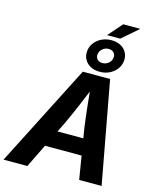

<svg xmlns="http://www.w3.org/2000/svg" viewBox="-181 -1219 1077 1324"><g transform="rotate(15 357.5 -557.5)"><path d="M-25.4 0 345.7 -727.5H540.5L674.8 0H514.6L457 -351.6Q447.8 -418 439 -498.3Q430.2 -578.6 421.4 -673.8H455.6Q417 -580.6 383.1 -500.2Q349.1 -419.9 316.9 -351.6L144.5 0ZM159.2 -166.5 178.7 -284.2H564.9L545.4 -166.5ZM441.9 -1014.2 530.3 -1115.2H652.3L535.6 -1014.2ZM457.5 -756.8Q417 -756.8 388.2 -773.7Q359.4 -790.5 346.2 -818.8Q333 -847.2 338.9 -881.8Q344.2 -912.1 364 -936Q383.8 -960 414.1 -974.1Q444.3 -988.3 481 -988.3Q522 -988.3 550.5 -971.7Q579.1 -955.1 592.3 -926.8Q605.5 -898.4 599.6 -863.8Q594.2 -833 574.2 -808.8Q554.2 -784.7 524.2 -770.8Q494.1 -756.8 457.5 -756.8ZM460 -819.8Q484.4 -819.8 502.7 -834.5Q521 -849.1 524.9 -872.1Q529.3 -895 516.1 -910.2Q502.9 -925.3 478.5 -925.3Q454.1 -925.3 435.8 -910.4Q417.5 -895.5 413.1 -873Q409.7 -850.1 422.6 -835Q435.5 -819.8 460 -819.8Z"/></g></svg>

Font: Inter 18pt
Style: Bold Italic
Weight: 700
Italic angle: -9.3988°
Designer: Rasmus Andersson
Foundry: rsms
Version: Version 4.001;git-66647c0bb